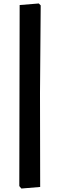

<svg xmlns="http://www.w3.org/2000/svg" viewBox="-20 -826 344 1104"><path d="M203 -806 214 -795 210 -292 211 249 103 258 91 244 92 -280 93 -797Z"/></svg>

Font: Alegreya Sans ExtraBold
Style: Regular
Weight: 800
Designer: Juan Pablo del Peral
Foundry: Huerta Tipografica
Version: Version 2.007